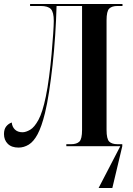

<svg xmlns="http://www.w3.org/2000/svg" viewBox="-20 -734 666 964"><path d="M73 7Q38 7 19 -12Q0 -31 0 -61Q0 -85 11 -99Q22 -113 39 -119Q41 -97 55 -83.5Q69 -70 93 -70Q110 -70 131.5 -82.5Q153 -95 173.5 -133Q194 -171 210 -249Q219 -292 226.5 -349Q234 -406 239 -462.5Q244 -519 247 -564Q250 -609 250 -629Q250 -673 235.5 -688.5Q221 -704 184 -704H131V-714H595V-704H570Q542 -704 528.5 -691Q515 -678 515 -632V-82Q515 -36 528.5 -23Q542 -10 570 -10H594V0L544 210H475L584 0H313V-10H337Q365 -10 378.5 -23Q392 -36 392 -82V-704H264Q262 -632 257 -556Q252 -480 244 -408Q236 -336 226.5 -274Q217 -212 206 -167Q189 -98 169 -60.5Q149 -23 124.5 -8Q100 7 73 7Z"/></svg>

Font: Noto Serif Display Condensed SemiBold
Style: Regular
Weight: 600
Width: 3
Designer: Monotype Design Team
Foundry: Monotype Imaging Inc.
Version: Version 2.009